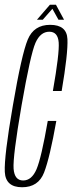

<svg xmlns="http://www.w3.org/2000/svg" viewBox="-25 -784 304 808"><path d="M68 4Q136.5 4 160.5 -58Q184.5 -120 212 -275H176Q149 -119.5 128.8 -72Q108.5 -24.5 72.5 -24.5Q36 -24.5 32.2 -74Q28.5 -123.5 65.5 -339Q103.5 -556.5 124.2 -603.5Q145 -650.5 182.5 -650.5Q218.5 -650.5 222 -605.5Q225.5 -560.5 197.5 -401H234.5Q261.5 -559.5 258.8 -619.5Q256 -679.5 186 -679.5Q117.5 -679.5 91.8 -617.5Q66 -555.5 29 -339Q-8 -125 -4.8 -60.5Q-1.5 4 68 4ZM130.5 -701H155L195.5 -747L221 -701H244.5L210.5 -764H185Z"/></svg>

Font: Anybody ExtraCondensed ExtraLight
Style: Italic
Weight: 250
Width: 2
Italic angle: -10°
Version: Version 1.113;gftools[0.9.25]